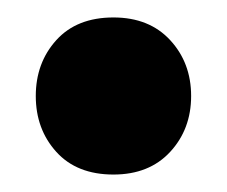

<svg xmlns="http://www.w3.org/2000/svg" viewBox="-20 -378 260 220"><path d="M110 -358Q151 -358 175 -332Q199 -306 199 -268Q199 -230 175 -204Q151 -178 110 -178Q68 -178 44.5 -204Q21 -230 21 -268Q21 -306 44.5 -332Q68 -358 110 -358Z"/></svg>

Font: Baloo 2 Latin
Style: Bold
Weight: 400
Designer: Sarang Kulkarni and Ek Type
Foundry: Ek Type
Version: Version 1.001